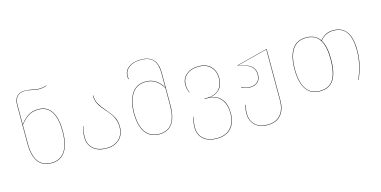

<svg xmlns="http://www.w3.org/2000/svg" viewBox="-85 -1195 3670 1850"><g transform="rotate(-15 1750.5 -270.0)"><path d="M475 -263Q475 -129 428.5 -60Q382 9 291 9Q114 9 114 -235V-617Q114 -671 139.5 -702Q165 -733 221 -733Q254 -733 300 -723Q340 -715 360 -715Q399 -715 437 -728V-725Q400 -711 360 -711Q340 -711 300 -719Q282 -723 261.5 -726.5Q241 -730 221 -730Q167 -730 142.5 -700Q118 -670 118 -617V-423Q156 -473 198 -500Q240 -527 299 -527Q388 -527 431.5 -458.5Q475 -390 475 -263ZM471 -263Q471 -389 428.5 -456Q386 -523 299 -523Q241 -523 199.5 -496.5Q158 -470 118 -418V-235Q118 -114 161 -54.5Q204 5 291 5Q380 5 425.5 -62.5Q471 -130 471 -263Z M928 -350Q972 -300 994.5 -259.5Q1017 -219 1017 -160Q1017 -82 969 -36.5Q921 9 839 9Q757 9 708 -33Q659 -75 659 -150Q659 -180 664 -204.5Q669 -229 679 -257H682Q672 -228 667.5 -203.5Q663 -179 663 -150Q663 -76 711 -35.5Q759 5 839 5Q920 5 966.5 -39.5Q1013 -84 1013 -160Q1013 -201 1001 -233.5Q989 -266 972 -290Q955 -314 925 -348Q884 -393 863.5 -430Q843 -467 843 -517H847Q847 -468 867 -432.5Q887 -397 928 -350Z M1541 -558V-235Q1541 9 1366 9Q1275 9 1227.5 -58.5Q1180 -126 1180 -252Q1180 -370 1227 -443.5Q1274 -517 1369 -517Q1428 -517 1471.5 -486Q1515 -455 1537 -411V-558Q1537 -643 1499.5 -686.5Q1462 -730 1376 -730Q1302 -730 1258.5 -696.5Q1215 -663 1215 -610Q1215 -597 1218 -582H1214Q1211 -597 1211 -610Q1211 -665 1255.5 -699Q1300 -733 1376 -733Q1463 -733 1502 -688.5Q1541 -644 1541 -558ZM1537 -235V-405Q1513 -451 1470 -482Q1427 -513 1369 -513Q1276 -513 1230 -441Q1184 -369 1184 -252Q1184 -127 1230.5 -61Q1277 5 1366 5Q1452 5 1494.5 -54.5Q1537 -114 1537 -235Z M2083 -11Q2083 86 2033 139.5Q1983 193 1890 193Q1807 193 1758 150.5Q1709 108 1709 32Q1709 -21 1729 -70L1732 -69Q1713 -19 1713 32Q1713 107 1761 148Q1809 189 1890 189Q1981 189 2030 136.5Q2079 84 2079 -11Q2079 -101 2034 -154Q1989 -207 1910 -207H1874V-211H1907Q1973 -211 2016 -251.5Q2059 -292 2059 -366Q2059 -435 2017.5 -479Q1976 -523 1896 -523Q1823 -523 1778.5 -485Q1734 -447 1734 -388Q1734 -345 1751 -306H1748Q1730 -344 1730 -389Q1730 -449 1776 -488Q1822 -527 1896 -527Q1978 -527 2020.5 -482Q2063 -437 2063 -366Q2063 -291 2021.5 -251.5Q1980 -212 1924 -209Q1996 -206 2039.5 -154Q2083 -102 2083 -11Z M2576 -517V-7Q2576 88 2530 140.5Q2484 193 2400 193Q2318 193 2272.5 149.5Q2227 106 2227 33Q2227 -13 2241 -51L2245 -50Q2231 -14 2231 33Q2231 105 2275 147Q2319 189 2400 189Q2482 189 2527 137.5Q2572 86 2572 -7V-514L2269 -436Q2344 -424 2388.5 -393Q2433 -362 2433 -302Q2433 -252 2404 -226.5Q2375 -201 2327 -201Q2280 -201 2243 -225L2245 -229Q2263 -217 2281.5 -211Q2300 -205 2327 -205Q2373 -205 2401 -229Q2429 -253 2429 -302Q2429 -361 2385 -391.5Q2341 -422 2265 -435V-438L2572 -517Z M3417 -282Q3417 -201 3400.5 -134Q3384 -67 3357 0H3353Q3380 -67 3396.5 -135Q3413 -203 3413 -282Q3413 -399 3372 -460.5Q3331 -522 3242 -522Q3161 -522 3110 -457Q3151 -391 3151 -262Q3151 -128 3108 -59.5Q3065 9 2968 9Q2876 9 2830.5 -60.5Q2785 -130 2785 -258Q2785 -389 2831.5 -458Q2878 -527 2970 -527Q3063 -527 3108 -461Q3133 -491 3165 -508.5Q3197 -526 3242 -526Q3417 -526 3417 -282ZM3146 -262Q3146 -391 3105 -457Q3064 -523 2970 -523Q2880 -523 2834.5 -455Q2789 -387 2789 -258Q2789 -131 2833 -63Q2877 5 2968 5Q3063 5 3104.5 -62Q3146 -129 3146 -262Z"/></g></svg>

Font: FiraGO Four
Style: Regular
Weight: 100
Designer: bBox Type
Foundry: bBox Type GmbH
Version: Version 1.001